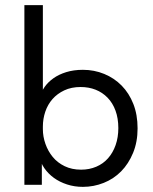

<svg xmlns="http://www.w3.org/2000/svg" viewBox="-20 -720 598 748"><path d="M143 0V-111L147 -126V-309V-316V-700H75V-316V-309V0ZM303 8Q345 8 384 -7.5Q423 -23 452 -52.5Q481 -82 498.5 -124.5Q516 -167 516 -220Q516 -273 499.5 -315Q483 -357 454 -386.5Q425 -416 386 -432Q347 -448 303 -448Q267 -448 238 -439Q209 -430 188 -415Q167 -400 154 -381.5Q141 -363 138 -345V-227H147Q147 -257 156.5 -285Q166 -313 184.5 -334Q203 -355 230.5 -368Q258 -381 294 -381Q326 -381 352.5 -370.5Q379 -360 399 -339.5Q419 -319 430 -289Q441 -259 441 -221Q441 -185 430.5 -155Q420 -125 401 -103.5Q382 -82 355 -70.5Q328 -59 296 -59Q260 -59 232 -72.5Q204 -86 185.5 -108.5Q167 -131 157 -159.5Q147 -188 147 -217H133V-111Q138 -86 153 -64.5Q168 -43 190 -27Q212 -11 241 -1.5Q270 8 303 8Z"/></svg>

Font: Tilda Sans VF
Style: Regular
Weight: 400
Designer: ParaType Ltd
Foundry: ParaType Ltd
Version: Version 1.010